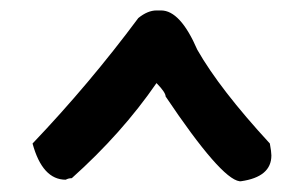

<svg xmlns="http://www.w3.org/2000/svg" viewBox="-20 -781 570 364"><path d="M276.7 -761.2H285.4Q321.8 -761.2 354 -686.8Q396.6 -612 491.6 -508.9Q494.5 -493 494.5 -486.3Q494.5 -445.6 436.9 -437.4H434.1Q398.6 -442.2 294 -598.1Q294 -605.8 276.7 -623.5Q211 -528.1 116.1 -443.2Q109.8 -443.2 104.6 -440.3Q60.4 -440.3 41.7 -508.9Q149.6 -622.1 242.2 -746.8Q260 -761.2 276.7 -761.2Z"/></svg>

Font: Namteng
Style: Regular
Weight: 400
Designer: Khon Soe Zaw Thu
Foundry: MPUA
Version: Version 1.03 June 17, 2016